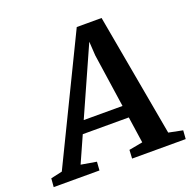

<svg xmlns="http://www.w3.org/2000/svg" viewBox="-200 -872 997 1001"><g transform="rotate(-20 299.0 -371.5)"><path d="M329.1 -743.2H466.8L588.9 -63L666.5 -47.4L663.1 0H365.7L368.2 -47.4L444.3 -61.5L422.9 -207.5H167.5L102.5 -62L188 -47.4L184.6 0H-69.3L-65.4 -47.4L-2 -61.5ZM412.6 -274.9 369.1 -571.3 364.3 -648.9 197.3 -274.9Z"/></g></svg>

Font: Merriweather Bold
Style: Italic
Weight: 700
Italic angle: -7°
Designer: Eben Sorkin ( eben@eyebytes.com )
Foundry: Eben Sorkin ( eben@eyebytes.com )
Version: Version 1.5; ttfautohint (v0.97) -l 13 -r 13 -G 200 -x 24 -f